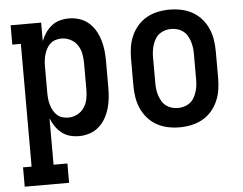

<svg xmlns="http://www.w3.org/2000/svg" viewBox="-52 -592 1104 871"><g transform="rotate(-5 500.0 -156.5)"><path d="M26 215V127H65V-432H26V-520H165V-436Q173 -456 185 -473.5Q197 -491 213.5 -504Q230 -517 250.5 -522.5Q271 -528 292 -528Q316 -528 339.5 -520.5Q363 -513 381.5 -497Q400 -481 412 -460Q424 -439 431 -415.5Q438 -392 440.5 -368Q443 -344 443 -320V-200Q443 -176 440.5 -152Q438 -128 431 -104.5Q424 -81 412 -60Q400 -39 381.5 -23Q363 -7 339.5 0.5Q316 8 292 8Q271 8 250.5 2.5Q230 -3 213.5 -16Q197 -29 185 -46.5Q173 -64 165 -84V127H228V215ZM251 -80Q272 -80 291.5 -90Q311 -100 323 -118Q335 -136 339 -157.5Q343 -179 343 -200V-320Q343 -341 339 -362.5Q335 -384 323 -402Q311 -420 291.5 -430Q272 -440 251 -440Q237 -440 223.5 -436Q210 -432 199.5 -422.5Q189 -413 182.5 -400.5Q176 -388 172 -375Q168 -362 166.5 -348Q165 -334 165 -320V-200Q165 -186 166.5 -172Q168 -158 172 -145Q176 -132 182.5 -119.5Q189 -107 199.5 -97.5Q210 -88 223.5 -84Q237 -80 251 -80Z M750 8Q723 8 696.5 2.5Q670 -3 646.5 -16Q623 -29 605 -49.5Q587 -70 576 -95Q565 -120 561 -146.5Q557 -173 557 -200V-320Q557 -347 561 -373.5Q565 -400 576 -425Q587 -450 605 -470.5Q623 -491 646.5 -504Q670 -517 696.5 -522.5Q723 -528 750 -528Q777 -528 803.5 -522.5Q830 -517 853.5 -504Q877 -491 895 -470.5Q913 -450 924 -425Q935 -400 939 -373.5Q943 -347 943 -320V-200Q943 -173 939 -146.5Q935 -120 924 -95Q913 -70 895 -49.5Q877 -29 853.5 -16Q830 -3 803.5 2.5Q777 8 750 8ZM750 -80Q764 -80 778 -84Q792 -88 803.5 -96.5Q815 -105 822.5 -117.5Q830 -130 834.5 -143.5Q839 -157 841 -171.5Q843 -186 843 -200V-320Q843 -334 841 -348.5Q839 -363 834.5 -376.5Q830 -390 822.5 -402.5Q815 -415 803.5 -423.5Q792 -432 778 -436Q764 -440 750 -440Q736 -440 722 -436Q708 -432 696.5 -423.5Q685 -415 677.5 -402.5Q670 -390 665.5 -376.5Q661 -363 659 -348.5Q657 -334 657 -320V-200Q657 -186 659 -171.5Q661 -157 665.5 -143.5Q670 -130 677.5 -117.5Q685 -105 696.5 -96.5Q708 -88 722 -84Q736 -80 750 -80Z"/></g></svg>

Font: Iosevka Curly Slab Semibold
Style: Regular
Weight: 600
Monospace: yes
Designer: Belleve Invis
Foundry: Belleve Invis
Version: Version 22.1.2; ttfautohint (v1.8.4)